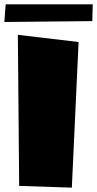

<svg xmlns="http://www.w3.org/2000/svg" viewBox="-64 -892 446 882"><path d="M360 -795 -44 -791 -38 -872H362ZM266 -30 24 -38 18 -732 297 -699Z"/></svg>

Font: LONDON PRESLEY
Style: Regular
Weight: 400
Version: Version 001.000